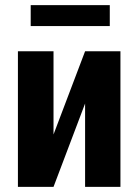

<svg xmlns="http://www.w3.org/2000/svg" viewBox="-20 -728 540 748"><path d="M449.2 -528.3V0H311.5V-324.7L188.5 0H49.8V-528.3H188.5V-204.1L311.5 -528.3ZM407.7 -626.5H99.6V-708H407.7Z"/></svg>

Font: RobotoCondensed-Bold
Style: Bold
Weight: 700
Designer: Google
Version: Version 2.001240; 2014